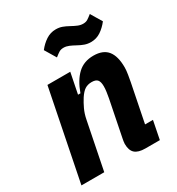

<svg xmlns="http://www.w3.org/2000/svg" viewBox="-178 -858 891 969"><g transform="rotate(-30 267.5 -373.5)"><path d="M145 0H12L117 -525H250L226 -405H240Q263 -469 299 -503Q335 -537 391 -537Q447 -537 473 -504.5Q499 -472 499 -407Q499 -390 495 -365.5Q491 -341 488 -326L444 -106H490L469 0H385Q344 0 325 -17Q306 -34 306 -72Q306 -79 307.5 -87Q309 -95 310 -101L352 -311Q355 -327 357.5 -344.5Q360 -362 360 -377Q360 -403 350.5 -414.5Q341 -426 317 -426Q294 -426 277.5 -415.5Q261 -405 244 -379Q230 -357 218 -331.5Q206 -306 200 -275ZM416 -602Q397 -602 380 -608Q363 -614 345 -624Q327 -634 311.5 -640.5Q296 -647 281 -647Q265 -647 254.5 -640.5Q244 -634 228 -621L189 -686Q210 -713 236 -730Q262 -747 293 -747Q313 -747 329.5 -741Q346 -735 364 -725Q382 -715 397.5 -708.5Q413 -702 428 -702Q444 -702 454.5 -708.5Q465 -715 481 -728L520 -663Q499 -636 473.5 -619Q448 -602 416 -602Z"/></g></svg>

Font: IBM Plex Sans Condensed
Style: Bold Italic
Weight: 700
Width: 3
Italic angle: -11.31°
Designer: Mike Abbink, Paul van der Laan, Pieter van Rosmalen
Foundry: Bold Monday
Version: Version 3.201